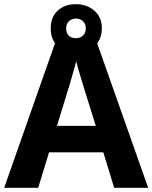

<svg xmlns="http://www.w3.org/2000/svg" viewBox="-20 -900 730 920"><path d="M527 0 475 -170H215L163 0H0L252 -717H437L690 0ZM387 -463Q382 -480 374 -506Q366 -532 358 -559Q350 -586 345 -606Q340 -586 331.5 -556.5Q323 -527 315.5 -500.5Q308 -474 304 -463L253 -297H439ZM344 -648Q290 -648 256.5 -679Q223 -710 223 -764Q223 -818 256.5 -849Q290 -880 344 -880Q396 -880 432 -849Q468 -818 468 -765Q468 -710 432.5 -679Q397 -648 344 -648ZM344 -717Q364 -717 377.5 -729.5Q391 -742 391 -764Q391 -786 377.5 -798.5Q364 -811 344 -811Q324 -811 310.5 -798.5Q297 -786 297 -764Q297 -742 309 -729.5Q321 -717 344 -717Z"/></svg>

Font: Noto Sans Gujarati UI
Style: Bold
Weight: 700
Designer: Jelle Bosma - Monotype Design Team, Universal Thirst
Foundry: Monotype Imaging Inc.
Version: Version 2.106; ttfautohint (v1.8.4.7-5d5b)